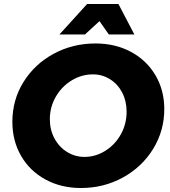

<svg xmlns="http://www.w3.org/2000/svg" viewBox="-20 -930 851 963"><path d="M654 -757H526L479 -824L406 -757H278L417 -910H574ZM804 -383Q804 -274 748 -183Q692 -92 596 -39.5Q500 13 386 13Q286 13 207.5 -30Q129 -73 85.5 -148.5Q42 -224 42 -319Q42 -429 98 -519Q154 -609 249.5 -660.5Q345 -712 459 -712Q559 -712 637.5 -669.5Q716 -627 760 -552Q804 -477 804 -383ZM230 -332Q230 -279 253 -236Q276 -193 316 -168Q356 -143 404 -143Q459 -143 508 -173.5Q557 -204 586 -256Q615 -308 615 -370Q615 -423 593 -465.5Q571 -508 532 -532.5Q493 -557 446 -557Q390 -557 340 -527Q290 -497 260 -445Q230 -393 230 -332Z"/></svg>

Font: TypoPRO Montserrat Alternates
Style: Bold Italic
Weight: 700
Italic angle: -11.3°
Designer: Julieta Ulanovsky
Foundry: Julieta Ulanovsky
Version: Version 6.001